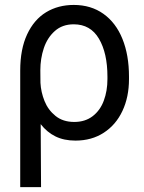

<svg xmlns="http://www.w3.org/2000/svg" viewBox="-20 -557 582 774"><path d="M277.3 -537.1Q346.7 -537.1 397 -501.2Q447.3 -465.3 473.6 -400.1Q500 -335 500 -248V-238.3Q500 -166 473.6 -109.9Q447.3 -53.7 398.4 -22Q349.6 9.8 284.2 9.8Q237.8 9.8 203.6 -7.1Q169.4 -23.9 144 -56.6L145.5 197.3H61.5V-272.5Q61.5 -358.9 89.4 -418.5Q117.2 -478 165.8 -507.6Q214.4 -537.1 277.3 -537.1ZM143.1 -223.1Q145 -186 159.4 -149.9Q173.8 -113.8 203.9 -89.6Q233.9 -65.4 279.3 -65.4Q323.2 -65.4 353.5 -88.6Q383.8 -111.8 398.4 -151.1Q413.1 -190.4 413.1 -238.3V-248Q413.1 -342.8 378.9 -400.9Q344.7 -459 277.3 -459Q231.4 -459 201.2 -432.1Q170.9 -405.3 156.7 -363Q142.6 -320.8 142.6 -273.4Z"/></svg>

Font: Pretendard Std
Style: Regular
Weight: 400
Designer: Base glyphs from Inter by Rasmus Andersson; Hangeul glyphs from Noto Sans CJK(Source Han Sans) by Jang Soo-young and Kan
Foundry: Kil Hyung-jin
Version: Version 1.309